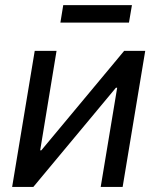

<svg xmlns="http://www.w3.org/2000/svg" viewBox="-20 -736 620 756"><path d="M462.9 0H376.5L441.4 -390.6H436.5L111.3 0H27.8L116.7 -535.6H202.6L138.2 -144H142.6L468.8 -535.6H551.8ZM499.5 -715.8 487.8 -647H217.8L229 -715.8Z"/></svg>

Font: Inter 20pt
Style: Italic
Weight: 400
Italic angle: -9.3988°
Version: Version 4.001;git-66647c0bb